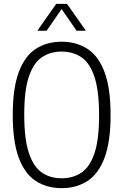

<svg xmlns="http://www.w3.org/2000/svg" viewBox="-20 -965 638 994"><path d="M299 9Q222 9 165.2 -28Q108.5 -65 77.2 -148.2Q46 -231.5 46 -370Q46 -508.5 77.2 -591.8Q108.5 -675 165.2 -712Q222 -749 299 -749Q376 -749 433 -712Q490 -675 521.2 -591.8Q552.5 -508.5 552.5 -370Q552.5 -231.5 521.2 -148.2Q490 -65 433 -28Q376 9 299 9ZM299 -42Q358 -42 401.5 -71.2Q445 -100.5 469 -171.5Q493 -242.5 493 -367.5Q493 -495 469 -567Q445 -639 401.5 -668.5Q358 -698 299 -698Q240.5 -698 197 -668.8Q153.5 -639.5 129.5 -568.5Q105.5 -497.5 105.5 -372.5Q105.5 -245 129.5 -173Q153.5 -101 197 -71.5Q240.5 -42 299 -42ZM173.5 -806 271 -945H327L424.5 -806H376.5L299 -918L221.5 -806Z"/></svg>

Font: Encode Sans Condensed Condensed Light
Style: Regular
Weight: 300
Width: 3
Designer: Multiple Designers
Foundry: Impallari Type
Version: Version 3.000; ttfautohint (v1.8.3) -l 8 -r 50 -G 200 -x 14 